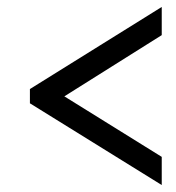

<svg xmlns="http://www.w3.org/2000/svg" viewBox="-20 -634 507 552"><path d="M445 -102 66 -337V-378L445 -614V-533L165 -357L445 -183Z"/></svg>

Font: Noto Serif Tamil Condensed ExtraBold
Style: Italic
Weight: 800
Width: 3
Italic angle: -12°
Designer: Indian Type Foundry, Tom Grace, and the Monotype Design Team
Foundry: Monotype Imaging Inc.
Version: Version 2.003; ttfautohint (v1.8.4.7-5d5b)